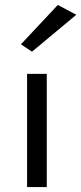

<svg xmlns="http://www.w3.org/2000/svg" viewBox="-20 -760 330 780"><path d="M90 -460V0H170V-460ZM290 -700 215 -740 65 -580 110 -550Z"/></svg>

Font: Glinicke Jost Regular
Style: Regular
Weight: 400
Version: Version 3.710